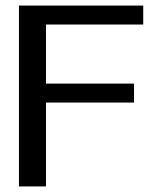

<svg xmlns="http://www.w3.org/2000/svg" viewBox="-20 -669 534 689"><path d="M494 -581H145V-369H461V-301H145V0H48V-649H494Z"/></svg>

Font: Gamestation Display
Style: Regular
Weight: 400
Designer: Jonas Hecksher
Foundry: Jonas Hecksher, Playtypeª, e-types AS
Version: Version 1.003